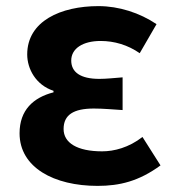

<svg xmlns="http://www.w3.org/2000/svg" viewBox="-20 -594 568 628"><path d="M299 14C371 14 434 -1 505 -53L446 -146C401 -111 353 -99 314 -99C232 -99 188 -127 188 -172C188 -218 220 -239 287 -239C317 -239 349 -236 381 -234V-341C355 -339 328 -336 305 -336C243 -336 213 -358 213 -396C213 -436 252 -460 309 -460C354 -460 398 -447 437 -420L492 -515C437 -552 369 -574 302 -574C179 -574 69 -525 69 -416C69 -369 97 -316 155 -297V-292C89 -275 44 -234 44 -158C44 -46 157 14 299 14Z"/></svg>

Font: Noto Sans T Chinese Bold
Style: Bold
Weight: 700
Designer: Ryoko NISHIZUKA (kana & ideographs); Paul D. Hunt (Latin, Greek & Cyrillic); Wenlong ZHANG (bopomofo); Sandoll Communica
Foundry: Adobe Systems Incorporated
Version: Version 1.000;PS 1;hotconv 1.0.78;makeotf.lib2.5.61930